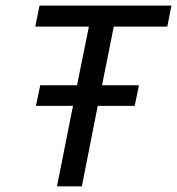

<svg xmlns="http://www.w3.org/2000/svg" viewBox="-20 -658 625 678"><path d="M325.2 -284.2 269 0H181.2L237.8 -284.2H106.9L122.1 -356.9H252L293.9 -564H104.5L119.6 -638.2H585.4L570.8 -564H381.8L340.3 -356.9H470.7L455.6 -284.2Z"/></svg>

Font: Code New Roman
Style: Italic
Weight: 400
Italic angle: -11°
Monospace: yes
Designer: Sam Radian
Foundry: Code New Roman
Version: Version 1.508 October 19, 2014